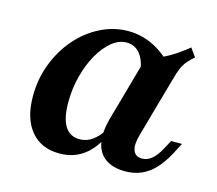

<svg xmlns="http://www.w3.org/2000/svg" viewBox="-72 -519 700 620"><g transform="rotate(15 278.0 -209.0)"><path d="M172.6 11.3Q111.3 11.3 77 -30.2Q42.7 -71.8 42.7 -146Q42.7 -203.2 62.1 -254Q81.5 -304.8 115.3 -344Q149.2 -383.1 193.5 -405.6Q237.9 -428.2 287.1 -428.2Q327.4 -428.2 364.9 -411.3Q402.4 -394.4 434.7 -361.3L357.3 -309.7Q353.2 -348.4 335.9 -369.8Q318.5 -391.1 291.1 -391.1Q265.3 -391.1 241.5 -371.8Q217.7 -352.4 198.8 -319Q179.8 -285.5 169 -243.5Q158.1 -201.6 158.1 -156.5Q158.1 -103.2 174.6 -76.6Q191.1 -50 224.2 -50Q247.6 -50 267.3 -64.5Q287.1 -79 304 -107.3L312.1 -93.5Q289.5 -41.1 254.8 -14.9Q220.2 11.3 172.6 11.3ZM321 -208.1 362.1 -354.8Q401.6 -368.5 433.5 -386.3Q465.3 -404 496 -429.8L516.1 -401.6Q502.4 -390.3 493.1 -379Q483.9 -367.7 477.4 -352.8Q471 -337.9 465.3 -316.1L434.7 -208.1ZM408.1 -112.9Q398.4 -79.8 405.2 -60.9Q412.1 -41.9 434.7 -41.9Q452.4 -41.9 467.3 -54.4Q482.3 -66.9 495.2 -91.1L511.3 -121H547.6L528.2 -83.9Q511.3 -52.4 491.5 -31Q471.8 -9.7 447.2 1.2Q422.6 12.1 391.1 12.1Q349.2 11.3 325 -6.9Q300.8 -25 294.8 -58.1Q288.7 -91.1 300.8 -137.1L321 -208.1H434.7Z"/></g></svg>

Font: Playfair 9pt
Style: Bold Italic
Weight: 700
Italic angle: -15.6°
Designer: Claus Eggers Sørensen
Foundry: Claus Eggers Sørensen
Version: Version 2.203